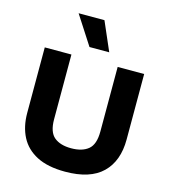

<svg xmlns="http://www.w3.org/2000/svg" viewBox="-131 -1009 998 1127"><g transform="rotate(15 368.0 -445.5)"><path d="M369 14Q264 14 197 -20.5Q130 -55 98 -117Q66 -179 66 -262V-660H228V-267Q228 -189 265 -158.5Q302 -128 368 -128Q435 -128 472 -158.5Q509 -189 509 -267V-660H670V-262Q670 -131 595.5 -58.5Q521 14 369 14ZM319 -730 206 -905H363L439 -730Z"/></g></svg>

Font: Bricolage Grotesque 10pt ExtraBold
Style: Regular
Weight: 800
Designer: Mathieu Triay
Foundry: Atelier Triay
Version: Version 1.000; ttfautohint (v1.8.4.7-5d5b);gftools[0.9.32]